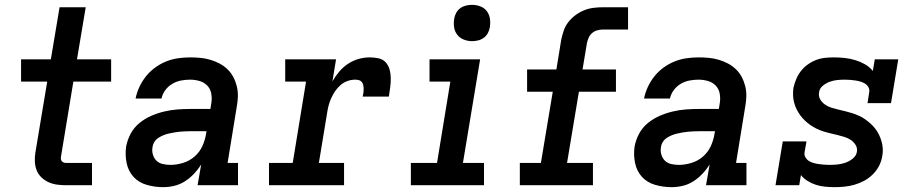

<svg xmlns="http://www.w3.org/2000/svg" viewBox="-20 -765 3790 793"><path d="M253 0Q234 0 215.5 -2.5Q197 -5 180.5 -12.5Q164 -20 151 -32.5Q138 -45 131.5 -61.5Q125 -78 124 -96.5Q123 -115 126 -134L175 -428H67V-520H190L226 -735H334L298 -520H439V-428H283L232 -119Q231 -114 231.5 -108.5Q232 -103 235 -99.5Q238 -96 242.5 -94Q247 -92 253 -92H360V0Z M653 8Q619 8 586 -1.5Q553 -11 531.5 -34.5Q510 -58 503 -91.5Q496 -125 501 -160Q506 -187 519.5 -212.5Q533 -238 555.5 -256.5Q578 -275 604.5 -286.5Q631 -298 658.5 -304.5Q686 -311 713 -313Q740 -315 767 -315H849L853 -340Q856 -359 852.5 -378.5Q849 -398 836 -411.5Q823 -425 804 -430.5Q785 -436 765 -436Q747 -436 728 -432.5Q709 -429 692 -419Q675 -409 663 -393Q651 -377 647 -358H540Q545 -383 556 -406.5Q567 -430 583.5 -450.5Q600 -471 621.5 -486.5Q643 -502 667 -511.5Q691 -521 716 -524.5Q741 -528 765 -528Q787 -528 808 -526Q829 -524 849 -518Q869 -512 887 -502.5Q905 -493 919.5 -479Q934 -465 943.5 -447Q953 -429 958 -409Q963 -389 962.5 -367.5Q962 -346 958 -325L920 -92H963V0H796L811 -86Q798 -65 781 -47Q764 -29 743.5 -16Q723 -3 700 2.5Q677 8 654 8ZM684 -84Q709 -84 735.5 -92Q762 -100 783 -118Q804 -136 815.5 -161Q827 -186 831 -212L833 -223H767Q756 -223 744.5 -222.5Q733 -222 722 -221Q711 -220 700 -218Q689 -216 677.5 -213.5Q666 -211 655 -206.5Q644 -202 634 -195.5Q624 -189 617.5 -178.5Q611 -168 610 -157Q607 -142 611.5 -126.5Q616 -111 626.5 -101Q637 -91 652.5 -87.5Q668 -84 684 -84Z M1091 0V-92H1189L1244 -428H1158V-520H1368L1353 -429Q1365 -450 1381 -469Q1397 -488 1417.5 -501.5Q1438 -515 1461 -521.5Q1484 -528 1507 -528Q1526 -528 1544 -524Q1562 -520 1573.5 -507Q1585 -494 1589.5 -476.5Q1594 -459 1594 -440.5Q1594 -422 1591.5 -403.5Q1589 -385 1586 -366H1478Q1480 -374 1481 -382Q1482 -390 1482 -397.5Q1482 -405 1480.5 -412.5Q1479 -420 1474.5 -426Q1470 -432 1462.5 -434Q1455 -436 1447 -436Q1431 -436 1415.5 -430.5Q1400 -425 1387 -414Q1374 -403 1364.5 -389Q1355 -375 1348 -359.5Q1341 -344 1337 -328.5Q1333 -313 1331 -298L1297 -92H1401V0Z M1677 0V-92H1785L1840 -428H1754V-520H1963L1892 -92H1979V0ZM1930 -595Q1912 -595 1895.5 -601.5Q1879 -608 1868.5 -621.5Q1858 -635 1855.5 -652.5Q1853 -670 1856 -688Q1858 -701 1864.5 -712.5Q1871 -724 1881.5 -731.5Q1892 -739 1904.5 -742Q1917 -745 1930 -745Q1948 -745 1964.5 -738.5Q1981 -732 1991 -718.5Q2001 -705 2003.5 -687.5Q2006 -670 2003 -652Q2001 -639 1994.5 -627.5Q1988 -616 1977.5 -608.5Q1967 -601 1954.5 -598Q1942 -595 1930 -595Z M2127 0V-92H2214L2263 -386H2157V-478H2278L2298 -601Q2302 -620 2308.5 -639Q2315 -658 2327.5 -674Q2340 -690 2357 -702.5Q2374 -715 2392.5 -722.5Q2411 -730 2430.5 -732.5Q2450 -735 2469 -735H2574V-643H2469Q2458 -643 2446 -639.5Q2434 -636 2425 -628Q2416 -620 2411 -608.5Q2406 -597 2404 -586L2386 -478H2524V-386H2371L2322 -92H2429V0Z M2753 8Q2719 8 2686 -1.5Q2653 -11 2631.5 -34.5Q2610 -58 2603 -91.5Q2596 -125 2601 -160Q2606 -187 2619.5 -212.5Q2633 -238 2655.5 -256.5Q2678 -275 2704.5 -286.5Q2731 -298 2758.5 -304.5Q2786 -311 2813 -313Q2840 -315 2867 -315H2949L2953 -340Q2956 -359 2952.5 -378.5Q2949 -398 2936 -411.5Q2923 -425 2904 -430.5Q2885 -436 2865 -436Q2847 -436 2828 -432.5Q2809 -429 2792 -419Q2775 -409 2763 -393Q2751 -377 2747 -358H2640Q2645 -383 2656 -406.5Q2667 -430 2683.5 -450.5Q2700 -471 2721.5 -486.5Q2743 -502 2767 -511.5Q2791 -521 2816 -524.5Q2841 -528 2865 -528Q2887 -528 2908 -526Q2929 -524 2949 -518Q2969 -512 2987 -502.5Q3005 -493 3019.5 -479Q3034 -465 3043.5 -447Q3053 -429 3058 -409Q3063 -389 3062.5 -367.5Q3062 -346 3058 -325L3020 -92H3063V0H2896L2911 -86Q2898 -65 2881 -47Q2864 -29 2843.5 -16Q2823 -3 2800 2.5Q2777 8 2754 8ZM2784 -84Q2809 -84 2835.5 -92Q2862 -100 2883 -118Q2904 -136 2915.5 -161Q2927 -186 2931 -212L2933 -223H2867Q2856 -223 2844.5 -222.5Q2833 -222 2822 -221Q2811 -220 2800 -218Q2789 -216 2777.5 -213.5Q2766 -211 2755 -206.5Q2744 -202 2734 -195.5Q2724 -189 2717.5 -178.5Q2711 -168 2710 -157Q2707 -142 2711.5 -126.5Q2716 -111 2726.5 -101Q2737 -91 2752.5 -87.5Q2768 -84 2784 -84Z M3426 8Q3407 8 3387 6Q3367 4 3349 -2Q3331 -8 3315 -18Q3299 -28 3288 -42L3281 0H3183L3213 -181H3311L3303 -136Q3301 -125 3306.5 -115.5Q3312 -106 3320.5 -100.5Q3329 -95 3339.5 -92Q3350 -89 3360.5 -87.5Q3371 -86 3382 -85Q3393 -84 3404 -84Q3421 -84 3437.5 -85.5Q3454 -87 3470.5 -92.5Q3487 -98 3501.5 -109.5Q3516 -121 3519 -137Q3522 -153 3514 -166Q3506 -179 3494 -187Q3482 -195 3467.5 -199.5Q3453 -204 3438.5 -207.5Q3424 -211 3409 -214.5Q3394 -218 3380 -222.5Q3366 -227 3352.5 -233.5Q3339 -240 3327 -248.5Q3315 -257 3304.5 -267Q3294 -277 3285.5 -288.5Q3277 -300 3270.5 -313Q3264 -326 3260 -341Q3256 -356 3255.5 -371Q3255 -386 3257 -402Q3261 -420 3268.5 -438Q3276 -456 3288 -471.5Q3300 -487 3316 -498.5Q3332 -510 3350 -517Q3368 -524 3386.5 -526Q3405 -528 3424 -528Q3446 -528 3469 -525.5Q3492 -523 3513 -516.5Q3534 -510 3552.5 -499.5Q3571 -489 3585 -472L3593 -520H3690L3660 -339H3563L3570 -384Q3572 -395 3567 -404.5Q3562 -414 3553 -419.5Q3544 -425 3534 -428Q3524 -431 3513.5 -432.5Q3503 -434 3492 -435Q3481 -436 3470 -436Q3454 -436 3438.5 -434.5Q3423 -433 3407.5 -427.5Q3392 -422 3378.5 -411Q3365 -400 3363 -384Q3360 -368 3367.5 -355Q3375 -342 3387 -333.5Q3399 -325 3413 -320.5Q3427 -316 3442 -312.5Q3457 -309 3471.5 -305.5Q3486 -302 3500 -297.5Q3514 -293 3527.5 -287Q3541 -281 3553 -272.5Q3565 -264 3575.5 -254.5Q3586 -245 3595 -233.5Q3604 -222 3610.5 -208.5Q3617 -195 3621 -181Q3625 -167 3626 -151.5Q3627 -136 3624 -121Q3621 -100 3611 -80.5Q3601 -61 3585 -45Q3569 -29 3549.5 -18.5Q3530 -8 3509 -2Q3488 4 3467.5 6Q3447 8 3426 8Z"/></svg>

Font: Iosevka Etoile SmBdObl
Style: Regular
Weight: 600
Italic angle: -9°
Designer: Belleve Invis
Foundry: Belleve Invis
Version: Version 15.5.2; ttfautohint (v1.8.4)